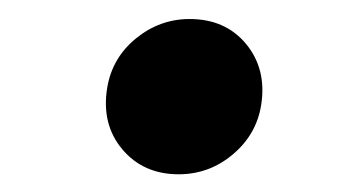

<svg xmlns="http://www.w3.org/2000/svg" viewBox="-20 -449 374 207"><path d="M172.6 -261.1Q134.5 -261.1 111.8 -288.1Q89.1 -315.2 95.6 -354.5Q101 -386.7 126.6 -407.6Q152.3 -428.5 184.4 -428.5Q223.1 -428.5 245.4 -401.5Q267.6 -374.4 261.6 -336Q256.6 -304.1 231.1 -282.6Q205.6 -261.1 172.6 -261.1Z"/></svg>

Font: Inter Variable
Style: Italic
Weight: 400
Italic angle: -9.39999°
Designer: Rasmus Andersson
Foundry: rsms
Version: Version 4.001;git-9221beed3